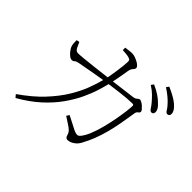

<svg xmlns="http://www.w3.org/2000/svg" viewBox="-170 -1032 1340 1340"><g transform="rotate(45 500.0 -362.5)"><path d="M855 -554Q843 -554 833 -570Q823 -586 807 -605Q791 -624 769.5 -645.5Q748 -667 716 -687L730 -706Q768 -689 794 -671.5Q820 -654 837 -637Q857 -619 865.5 -605Q874 -591 874 -576Q874 -565 868.5 -559.5Q863 -554 855 -554ZM576 -4Q568 -4 561.5 -9.5Q555 -15 552 -28Q547 -47 533.5 -60Q520 -73 499 -86Q478 -99 451 -117L464 -138Q482 -129 503.5 -118Q525 -107 543 -97.5Q561 -88 570 -84Q590 -76 600.5 -77Q611 -78 622 -91Q642 -115 659 -157Q676 -199 689 -249Q702 -299 711 -348Q720 -397 725 -436Q730 -475 730 -494Q730 -505 718 -505Q696 -505 664 -502.5Q632 -500 597.5 -495.5Q563 -491 532.5 -487Q502 -483 481 -480Q456 -476 421.5 -470.5Q387 -465 352.5 -458.5Q318 -452 290.5 -447Q263 -442 252 -440Q229 -435 222.5 -427.5Q216 -420 202 -420Q190 -420 175.5 -432Q161 -444 150 -459.5Q139 -475 136 -484Q131 -497 130 -513Q129 -529 129 -542L151 -547Q159 -528 170 -506Q181 -484 200 -484Q216 -484 252.5 -487.5Q289 -491 337.5 -496.5Q386 -502 438.5 -508.5Q491 -515 541 -521Q591 -527 630.5 -532.5Q670 -538 690 -540Q704 -542 711 -547Q718 -552 723.5 -557Q729 -562 736 -562Q742 -562 753 -556Q764 -550 774.5 -540.5Q785 -531 792.5 -522Q800 -513 800 -507Q800 -498 795 -494Q790 -490 784 -485Q778 -480 776 -467Q767 -407 757 -352.5Q747 -298 734 -248.5Q721 -199 703.5 -153.5Q686 -108 663 -66Q652 -44 636 -30Q620 -16 604.5 -10Q589 -4 576 -4ZM95 24Q193 -44 257 -112.5Q321 -181 361 -246.5Q401 -312 423.5 -372Q446 -432 459 -483Q464 -500 469 -527.5Q474 -555 478.5 -586.5Q483 -618 486 -644.5Q489 -671 489 -684Q490 -698 486.5 -703.5Q483 -709 470 -713Q457 -717 438 -718.5Q419 -720 406 -721V-745Q421 -747 441 -749.5Q461 -752 473 -751Q485 -751 500 -745.5Q515 -740 529 -732.5Q543 -725 552 -716Q561 -707 561 -699Q561 -690 556 -684.5Q551 -679 544.5 -670.5Q538 -662 535 -644Q532 -626 527 -596.5Q522 -567 516 -537Q510 -507 505 -487Q497 -453 482 -404.5Q467 -356 440 -298.5Q413 -241 370 -180.5Q327 -120 264 -62.5Q201 -5 113 45ZM941 -624Q930 -624 920.5 -640.5Q911 -657 894 -675Q876 -695 855 -712.5Q834 -730 802 -751L816 -770Q853 -754 880 -738.5Q907 -723 924 -708Q944 -691 953 -676Q962 -661 962 -646Q962 -635 956.5 -629.5Q951 -624 941 -624Z"/></g></svg>

Font: Noto Serif JP ExtraLight
Style: Regular
Weight: 200
Designer: Ryoko NISHIZUKA  (kana & ideographs); Frank Grießhammer (Latin, Greek & Cyrillic); Wenlong ZHANG  (bopomofo); Sandoll Co
Foundry: Adobe
Version: Version 2.002-H1;hotconv 1.1.0;makeotfexe 2.6.0